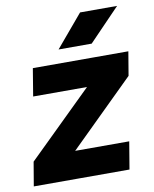

<svg xmlns="http://www.w3.org/2000/svg" viewBox="-94 -761 660 823"><g transform="rotate(-10 236.0 -350.0)"><path d="M4 -104.7 395.2 -488.1 468.6 -396.1 82.1 -15.7ZM4 -104.7 92.5 -119.3H422.7L402.8 0H-13.7ZM70.3 -500H486L468.6 -396.1L376.5 -380H50.5ZM311.1 -700H472.2L336.9 -559.6H192.8Z"/></g></svg>

Font: Oak Sans Light Italic
Style: Regular
Weight: 400
Italic angle: -9.5°
Foundry: Erik Kennedy, Walven
Version: Version 1.000;Glyphs 3.1.2 (3151)